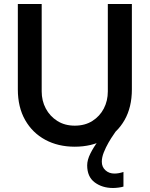

<svg xmlns="http://www.w3.org/2000/svg" viewBox="-20 -720 747 958"><path d="M353 12Q270 12 206 -22.5Q142 -57 105.5 -121Q69 -185 69 -274V-700H188V-264Q188 -217 208.5 -178.5Q229 -140 266 -116.5Q303 -93 353 -93Q404 -93 441 -116.5Q478 -140 498 -178.5Q518 -217 518 -264V-700H638V-274Q638 -185 601.5 -121Q565 -57 500.5 -22.5Q436 12 353 12ZM544 218Q490 218 452.5 190Q415 162 415 105Q415 78 431 46Q447 14 469 -15Q491 -44 508.5 -63.5Q526 -83 529 -86L560 -68Q558 -64 546.5 -48Q535 -32 521.5 -8.5Q508 15 498 40Q488 65 488 87Q488 113 506 129.5Q524 146 551 146Q572 146 596 138V211Q587 214 571.5 216Q556 218 544 218Z"/></svg>

Font: MuseoModerno Medium
Style: Regular
Weight: 500
Designer: Pablo Cosgaya, Héctor Gatti, Marcela Romero, and the Authors of The MuseoModerno Project.
Foundry: Omnibus-Type Team
Version: Version 1.001